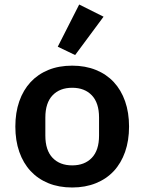

<svg xmlns="http://www.w3.org/2000/svg" viewBox="-20 -819 640 851"><path d="M313 -575 236 -612 331 -799 439 -745ZM300 12Q241 12 194.5 -7Q148 -26 115.5 -61Q83 -96 65.5 -146Q48 -196 48 -258Q48 -320 65.5 -370Q83 -420 115.5 -455Q148 -490 194.5 -509Q241 -528 300 -528Q358 -528 405 -509Q452 -490 484.5 -455Q517 -420 534.5 -370Q552 -320 552 -258Q552 -196 534.5 -146Q517 -96 484.5 -61Q452 -26 405 -7Q358 12 300 12ZM300 -86Q355 -86 387 -119.5Q419 -153 419 -218V-298Q419 -363 387 -396.5Q355 -430 300 -430Q245 -430 213 -396.5Q181 -363 181 -298V-218Q181 -153 213 -119.5Q245 -86 300 -86Z"/></svg>

Font: IBM Plex Mono SmBld
Style: Regular
Weight: 600
Monospace: yes
Designer: Mike Abbink, Paul van der Laan, Pieter van Rosmalen
Foundry: Bold Monday
Version: Version 2.3